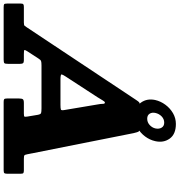

<svg xmlns="http://www.w3.org/2000/svg" viewBox="-43 -1022 1007 1078"><g transform="rotate(90 461.0 -483.5)"><path d="M-57.5 -19V-96Q-57.5 -107 -53.8 -110.2Q-50 -113.5 -38.5 -113.5H48.5Q63.5 -113.5 67 -117.5Q70.5 -121.5 76 -130L483.5 -743.5Q491 -755 496 -760Q501 -765 520.5 -765H627Q655.5 -765 660.2 -758.8Q665 -752.5 670 -729.5L788.5 -133.5Q791 -119.5 794.8 -116.5Q798.5 -113.5 815.5 -113.5H879.5Q891 -113.5 894.5 -110.2Q898 -107 898 -95V-21.5Q898 -8 894.8 -4Q891.5 0 878 0H495Q483.5 0 479.5 -3Q475.5 -6 475.5 -18.5V-86Q475.5 -101.5 479.5 -107.5Q483.5 -113.5 500 -113.5H560Q575.5 -113.5 577.2 -116.8Q579 -120 577 -133L567.5 -190Q564.5 -207.5 557.5 -210Q550.5 -212.5 530 -212.5H291Q272 -212.5 265.2 -210Q258.5 -207.5 251.5 -196L210.5 -133Q202.5 -120 203.2 -116.8Q204 -113.5 226 -113.5H261.5Q273 -113.5 277 -108.8Q281 -104 281 -91.5V-25.5Q281 -9 277.5 -4.5Q274 0 257.5 0H-36Q-50 0 -53.8 -2.8Q-57.5 -5.5 -57.5 -19ZM467.5 -525.5 352 -348Q342.5 -333.5 340.5 -326.2Q338.5 -319 368 -319H511Q532 -319 537.8 -321.5Q543.5 -324 540 -342.5L509.5 -524Q505.5 -545 505.5 -556.8Q505.5 -568.5 498.5 -568.5Q493 -568.5 485.8 -555.5Q478.5 -542.5 467.5 -525.5ZM580.5 -736Q523.5 -736 498.8 -770.5Q474 -805 484 -851Q491 -881.5 510.5 -908Q530 -934.5 558 -950.8Q586 -967 618.5 -967Q676 -967 700.8 -932.2Q725.5 -897.5 715 -851Q708 -820 688.5 -794Q669 -768 641.2 -752Q613.5 -736 580.5 -736ZM589 -806Q609 -806 624 -819.5Q639 -833 643.5 -851.5Q648 -872.5 639.2 -887Q630.5 -901.5 611 -901.5Q591 -901.5 576 -887Q561 -872.5 556.5 -851.5Q552.5 -833 561 -819.5Q569.5 -806 589 -806Z"/></g></svg>

Font: Besley* Heavy
Style: Italic
Weight: 800
Italic angle: -13°
Designer: Owen Earl
Foundry: indestructible type*
Version: Version 3.000; ttfautohint (v1.8.3)